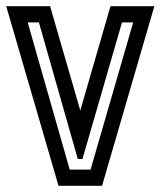

<svg xmlns="http://www.w3.org/2000/svg" viewBox="-23 -597 516 617"><path d="M165 0 -3 -577H138L235 -242L332 -577H473L305 0ZM405 -525H369L242 -86H227L102 -525H66L201 -52H268Z"/></svg>

Font: Aurach Bi
Style: Regular
Weight: 400
Designer: Peter Wiegel
Foundry: Peter Wiegel
Version: Version 1.002